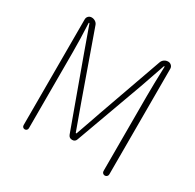

<svg xmlns="http://www.w3.org/2000/svg" viewBox="-157 -897 1084 1068"><g transform="rotate(30 385.0 -363.0)"><path d="M110.4 -17.6V-696.3Q110.4 -709 118.7 -717.3Q127 -725.6 139.6 -725.6Q152.3 -725.6 163.6 -718.3Q174.8 -710.9 178.7 -698.2L324.2 -288.1Q343.8 -234.4 382.8 -126Q383.8 -124 385.7 -124Q387.7 -124 388.7 -126Q400.4 -157.2 419.4 -213.4Q438.5 -269.5 445.3 -288.1L590.8 -698.2Q595.7 -710.9 606.4 -718.3Q617.2 -725.6 630.9 -725.6Q642.6 -725.6 651.4 -717.3Q660.2 -709 660.2 -696.3V-18.6Q660.2 -10.7 654.8 -5.4Q649.4 0 641.6 0Q633.8 0 628.4 -5.4Q623 -10.7 623 -18.6V-502Q623 -573.2 627 -689.5Q627 -692.4 625 -692.4Q623 -692.4 622.1 -690.4L567.4 -532.2L410.2 -99.6Q404.3 -81.1 384.8 -81.1Q365.2 -81.1 358.4 -99.6L201.2 -532.2L144.5 -690.4Q143.6 -692.4 141.6 -692.4Q139.6 -692.4 139.6 -689.5Q144.5 -592.8 144.5 -502V-17.6Q144.5 -9.8 139.6 -4.9Q134.8 0 127.4 0Q120.1 0 115.2 -4.9Q110.4 -9.8 110.4 -17.6Z"/></g></svg>

Font: Gen Jyuu Gothic ExtraLight
Style: Regular
Weight: 100
Designer: [Source Han Sans]
Ryoko NISHIZUKA  (kana & ideographs); Paul D. Hunt (Latin, Greek & Cyrillic); Wenlong ZHANG  (bopomofo
Version: Version 1.002.20150607